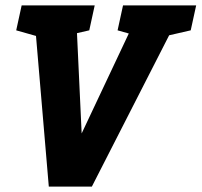

<svg xmlns="http://www.w3.org/2000/svg" viewBox="-20 -687 742 707"><path d="M280.7 -195.7 503 -667H659L318.3 0H159.7L103 -667H258.7ZM59.7 -667H139.7L133.7 -548.7L39.7 -575.3ZM433 -667H513L507 -548.7L413 -575.3ZM540.3 -542.7 622.3 -667H702.3L682.3 -575.3ZM166.7 -542.7 248.7 -667H328.7L308.7 -575.3Z"/></svg>

Font: Epunda Slab Light
Style: Italic
Weight: 300
Italic angle: -12°
Designer: Simon Atzbach
Foundry: typofactur
Version: Version 1.102